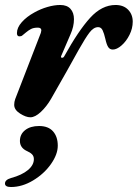

<svg xmlns="http://www.w3.org/2000/svg" viewBox="-21 -457 553 771"><path d="M36 -36Q36 -48 40 -59L143 -325Q145 -333 145 -335Q145 -346 131 -346Q114 -346 103.5 -340.5Q93 -335 83 -326.5Q73 -318 69 -315Q65 -311 57 -311Q47 -311 47 -324Q47 -346 66.5 -368Q86 -390 117 -407Q142 -421 169.5 -429Q197 -437 221 -437Q248 -437 262 -421.5Q276 -406 276 -380Q276 -350 262 -319L225 -233Q224 -232 224 -229Q224 -225 228 -225Q234 -225 237 -231Q294 -334 341 -385.5Q388 -437 443 -437Q475 -437 493.5 -418Q512 -399 512 -370Q512 -343 499 -317Q486 -291 467 -274.5Q448 -258 432 -258Q420 -258 413.5 -268Q407 -278 402 -301Q397 -323 391 -335.5Q385 -348 373 -348Q355 -348 338.5 -326.5Q322 -305 295 -257Q255 -184 184 -60Q166 -29 143 -7.5Q120 14 101 14Q83 14 59.5 -1Q36 -16 36 -36ZM-1 280Q-1 265 23 258Q67 246 91 226Q115 206 115 182Q115 170 107.5 162.5Q100 155 86 149Q59 136 59 109Q59 82 80 65.5Q101 49 136 49Q173 49 192 70.5Q211 92 211 128Q211 163 183.5 202Q156 241 112 267.5Q68 294 23 294Q-1 294 -1 280Z"/></svg>

Font: EB Garamond ExtraBold
Style: Italic
Weight: 800
Italic angle: -17.2°
Designer: Georg Duffner and Octavio Pardo
Foundry: Georg Duffner
Version: Version 1.000